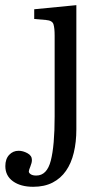

<svg xmlns="http://www.w3.org/2000/svg" viewBox="-79 -509 383 734"><path d="M212.9 -14.6Q212.9 34.2 203.1 74.7Q193.4 115.2 173.3 144Q153.3 172.9 122.1 189Q90.8 205.1 47.9 205.1Q0 205.1 -29.3 184.1Q-58.6 163.1 -58.6 126Q-58.6 98.6 -43.9 83Q-29.3 67.4 -7.8 67.4Q8.8 67.4 25.9 76.7Q43 85.9 43 102.5Q43 113.3 37.1 127.4Q31.2 141.6 31.2 146.5Q31.2 152.3 38.6 157.2Q45.9 162.1 59.6 162.1Q100.6 162.1 115.2 105Q129.9 47.9 129.9 -63.5V-373Q129.9 -401.4 125.5 -416Q121.1 -430.7 96.7 -432.6L51.8 -436.5V-473.6L212.9 -489.3Z"/></svg>

Font: Subtext
Style: Regular
Weight: 400
Designer: Christopher J. Fynn
Foundry: Christopher J. Fynn for DDC
Version: Version 1.000 preliminary